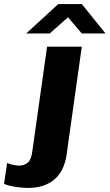

<svg xmlns="http://www.w3.org/2000/svg" viewBox="-141 -740 540 946"><path d="M187 23Q175 104 126 145Q77 186 -3 186Q-30 186 -65.5 180.5Q-101 175 -121 166L-106 63Q-96 68 -77.5 72Q-59 76 -47 76Q-22 76 -4.5 61.5Q13 47 18 7L91 -510H262ZM379 -575H262L194 -655L104 -575H-12L146 -720H262Z"/></svg>

Font: Chivo ExtraBold Italic
Style: Regular
Weight: 800
Italic angle: -8.05°
Designer: Hector Gatti
Foundry: Omnibus-Type
Version: Version 1.007